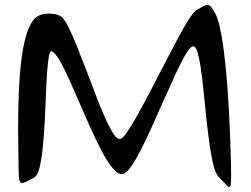

<svg xmlns="http://www.w3.org/2000/svg" viewBox="-20 -765 1040 795"><path d="M937 -40Q937 -4 934 5.5Q931 15 920.5 4Q910 -7 885 -33Q872 -47 863 -84Q854 -121 847 -172Q840 -223 834 -280Q828 -337 822.5 -391Q817 -445 810.5 -488Q804 -531 796 -554Q788 -577 776 -572Q764 -567 746 -535.5Q728 -504 706 -456.5Q684 -409 659.5 -353.5Q635 -298 610.5 -243.5Q586 -189 563 -144Q540 -99 520 -71.5Q500 -44 485 -44Q467 -44 446 -69.5Q425 -95 402 -138Q379 -181 356 -232.5Q333 -284 310 -337Q287 -390 266.5 -436Q246 -482 228 -513Q210 -544 196 -552Q187 -557 182.5 -532.5Q178 -508 175 -464.5Q172 -421 170 -367Q168 -313 165 -257.5Q162 -202 157 -153.5Q152 -105 144 -72Q136 -39 123 -31Q92 -13 78 -8.5Q64 -4 60.5 -18Q57 -32 57 -68Q57 -91 56 -133.5Q55 -176 55 -229.5Q55 -283 56.5 -342Q58 -401 62.5 -458.5Q67 -516 76 -565.5Q85 -615 99.5 -649.5Q114 -684 135 -697Q147 -705 166 -707.5Q185 -710 204 -707Q223 -704 235 -695Q247 -686 263 -654Q279 -622 297.5 -576Q316 -530 336 -478Q356 -426 375.5 -374.5Q395 -323 413.5 -281Q432 -239 448 -214Q464 -189 476 -189Q486 -189 505 -216Q524 -243 549 -288Q574 -333 602.5 -387.5Q631 -442 659.5 -497.5Q688 -553 714 -601.5Q740 -650 760 -682Q780 -714 791 -721Q816 -737 828.5 -742.5Q841 -748 849.5 -741Q858 -734 871 -710Q882 -690 891 -649Q900 -608 907 -553Q914 -498 919 -436.5Q924 -375 927.5 -313.5Q931 -252 933 -197.5Q935 -143 936 -101.5Q937 -60 937 -40Z"/></svg>

Font: VLove default
Style: Regular
Weight: 400
Designer: Dr Anirban Mitra
Foundry: Dr Anirban Mitra
Version: Version 1.000